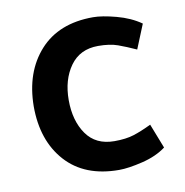

<svg xmlns="http://www.w3.org/2000/svg" viewBox="-64 -559 608 632"><g transform="rotate(-10 240.0 -243.0)"><path d="M287 -402Q226 -402 193.5 -356.5Q161 -311 161 -243Q161 -174 192.5 -129Q224 -84 286 -84Q325 -84 351.5 -92.5Q378 -101 411 -117L443 -35Q411 -11 363.5 0.5Q316 12 285 12Q170 12 107 -58Q44 -128 44 -243Q45 -357 108.5 -427.5Q172 -498 287 -498Q317 -498 364 -485.5Q411 -473 445 -449L412 -368Q379 -383 352.5 -392.5Q326 -402 287 -402Z"/></g></svg>

Font: Palanquin SemiBold
Style: Regular
Weight: 600
Designer: Pria Ravichandran
Version: Version 1.0.4